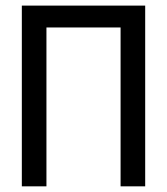

<svg xmlns="http://www.w3.org/2000/svg" viewBox="-20 -658 590 678"><path d="M492.7 0V-638.2H57.1V0H144V-561H405.8V0Z"/></svg>

Font: CodeNewRoman Nerd Font Mono
Style: Regular
Weight: 400
Monospace: yes
Designer: Sam Radian
Foundry: Code New Roman
Version: Version 2.00 November 29, 2014;Nerd Fonts 3.2.1